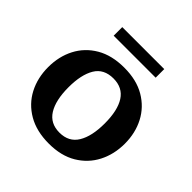

<svg xmlns="http://www.w3.org/2000/svg" viewBox="-210 -997 1189 1189"><g transform="rotate(45 384.5 -403.0)"><path d="M386.7 12.7Q278.8 12.7 203.1 -31.2Q127.4 -75.2 88.1 -150.4Q48.8 -225.6 48.8 -319.8Q48.8 -413.1 87.6 -488Q126.5 -563 201.4 -606.9Q276.4 -650.9 385.3 -650.9Q492.7 -650.9 567.4 -606.9Q642.1 -563 681.2 -488Q720.2 -413.1 720.2 -319.8Q720.2 -227.1 681.4 -151.6Q642.6 -76.2 568.1 -31.7Q493.7 12.7 386.7 12.7ZM384.8 -82Q466.8 -82 505.1 -145.3Q543.5 -208.5 543.5 -320.3Q543.5 -434.6 504.4 -495.4Q465.3 -556.2 384.8 -556.2Q300.8 -556.2 263.4 -493.4Q226.1 -430.7 226.1 -320.8Q226.1 -207 265.1 -144.5Q304.2 -82 384.8 -82ZM198.2 -744.1V-819.3H565.9V-744.1Z"/></g></svg>

Font: Kameron
Style: Bold
Weight: 700
Designer: Vernon Adams
Foundry: Vernon Adams
Version: Version 1.100